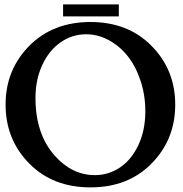

<svg xmlns="http://www.w3.org/2000/svg" viewBox="-20 -833 816 856"><path d="M4.9 -366.7Q4.9 -522.9 112.3 -630.4Q217.3 -734.9 383.3 -734.9Q549.3 -734.9 653.8 -630.4Q761.2 -522.9 761.2 -366.7Q761.2 -209.5 653.8 -102.1Q549.8 2.4 383.3 2.4Q216.8 2.4 112.3 -102.1Q4.9 -209.5 4.9 -366.7ZM402.8 -52.2Q464.4 -52.2 515.4 -86.7Q566.4 -121.1 597.2 -186.8Q627.9 -252.4 627.9 -336.9Q627.9 -409.2 606.4 -473.6Q585 -538.1 549.1 -583Q513.2 -627.9 464.8 -654.1Q416.5 -680.2 363.8 -680.2Q301.3 -680.2 249.8 -644Q198.2 -607.9 168.2 -542.7Q138.2 -477.5 138.2 -396.5Q138.2 -236.3 223.1 -140.1Q300.8 -52.2 402.8 -52.2ZM509.8 -813.5V-759.8H261.2V-813.5Z"/></svg>

Font: Flanker
Style: Bold
Weight: 700
Designer: Flanker
Foundry: Flanker
Version: Version 2.021